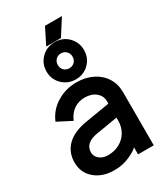

<svg xmlns="http://www.w3.org/2000/svg" viewBox="-235 -1056 1019 1176"><g transform="rotate(-30 274.0 -467.5)"><path d="M25 -141Q25 -211 71 -258Q117 -305 209 -321L385 -350V-366Q385 -405 355 -430Q325 -455 277 -455Q234 -455 201 -433Q168 -411 148 -365L49 -416Q77 -484 140.5 -522.5Q204 -561 279 -561Q342 -561 392 -536.5Q442 -512 470 -467.5Q498 -423 498 -366V10H387V-40Q374 -24 324.5 -1Q275 22 215 22Q131 22 78 -23Q25 -68 25 -141ZM226 -77Q272 -77 308.5 -97Q345 -117 365 -152Q385 -187 385 -229V-251L234 -226Q143 -211 143 -144Q143 -116 166.5 -96.5Q190 -77 226 -77ZM155 -709Q155 -765 193.5 -803Q232 -841 288 -841Q344 -841 382 -803Q420 -765 420 -709Q420 -654 382 -616Q344 -578 288 -578Q232 -578 193.5 -616Q155 -654 155 -709ZM287 -657Q309 -657 324 -671.5Q339 -686 339 -709Q339 -732 324 -747Q309 -762 287 -762Q265 -762 250 -747.5Q235 -733 235 -709Q235 -686 250 -671.5Q265 -657 287 -657ZM287 -957H407L334 -843H230Z"/></g></svg>

Font: BLUETTI 2.0 Medium
Style: Italic
Weight: 500
Designer: Stijn de Vries
Foundry: tokotype
Version: Version 2.005;October 31, 2023;FontCreator 14.0.0.2814 64-bi